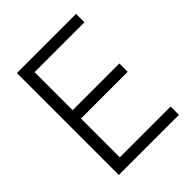

<svg xmlns="http://www.w3.org/2000/svg" viewBox="-203 -848 969 969"><g transform="rotate(-45 281.0 -364.0)"><path d="M80.6 0V-727.5H502.9V-667.5H147V-396H480.5V-336.4H147V-59.6H509.8V0Z"/></g></svg>

Font: Inter Tight Light
Style: Regular
Weight: 300
Designer: Rasmus Andersson
Foundry: rsms
Version: Version 3.004